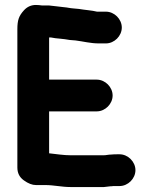

<svg xmlns="http://www.w3.org/2000/svg" viewBox="-20 -709 616 774"><path d="M407 -662H371C352 -667 320 -669 298 -673L276 -675C261 -676 252 -679 238 -680C218 -682 198 -685 177 -687H149C141 -688 133 -689 125 -689C106 -689 90 -682 77 -668C56 -645 50 -628 50 -591V-34C50 -12 58 5 76 18C94 31 110 37 125 37H162C197 37 229 45 264 45H399C408 44 417 43 425 42C428 42 432 42 437 41H462C496 41 526 11 526 -23C526 -57 496 -87 462 -87H453C445 -87 437 -87 429 -86C417 -86 408 -83 397 -83H266C236 -83 207 -88 178 -91V-260H370C404 -260 434 -290 434 -324C434 -358 404 -388 370 -388H178V-558H185L203 -555L223 -553L241 -551C255 -548 268 -547 284 -546C316 -542 345 -534 378 -534H407C441 -534 471 -564 471 -598C471 -632 441 -662 407 -662Z"/></svg>

Font: Electronic
Style: SuThk
Weight: 900
Version: Version 1.011